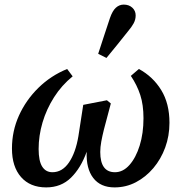

<svg xmlns="http://www.w3.org/2000/svg" viewBox="-20 -802 786 835"><path d="M181 13Q111 13 71.5 -32Q32 -77 32 -156Q32 -232 62.5 -299.5Q93 -367 147 -420Q201 -473 272 -502L296 -470Q248 -431 215 -379Q182 -327 165 -269.5Q148 -212 148 -154Q148 -102 163.5 -77.5Q179 -53 208 -53Q251 -53 280 -95.5Q309 -138 321 -210L342 -346L445 -366L462 -352L432 -239Q425 -211 420.5 -186.5Q416 -162 416 -141Q416 -53 480 -53Q515 -53 543 -84.5Q571 -116 587.5 -169Q604 -222 604 -288Q604 -346 590 -389Q576 -432 549 -472L584 -502Q645 -469 681 -410.5Q717 -352 717 -268Q717 -211 698.5 -160.5Q680 -110 647 -71Q614 -32 571 -9.5Q528 13 478 13Q417 13 385.5 -28Q354 -69 357 -142Q332 -72 289 -29.5Q246 13 181 13ZM407 -568Q420 -607 432.5 -646Q445 -685 458 -723Q469 -755 484 -768.5Q499 -782 518 -782Q541 -782 555.5 -768.5Q570 -755 570 -735Q570 -717 561.5 -701Q553 -685 536 -665Q513 -636 490 -607.5Q467 -579 443 -550Z"/></svg>

Font: Source Serif 4 SmText Semibold
Style: Italic
Weight: 600
Italic angle: -12°
Designer: Frank Grießhammer
Foundry: Adobe
Version: Version 4.005;hotconv 1.1.0;makeotfexe 2.6.0